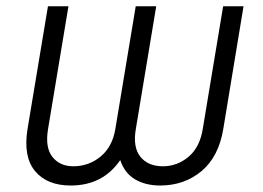

<svg xmlns="http://www.w3.org/2000/svg" viewBox="-20 -565 814 595"><path d="M65.3 -165.1 128.6 -545.5H192.1L128.9 -165.1Q119.3 -108 142.4 -78.8Q165.5 -49.7 207 -49.7Q255 -49.7 291.5 -79.7Q328.1 -109.7 337.4 -165.1L400.6 -545.5H464.1L400.9 -165.1Q391.3 -108.7 415.1 -79.2Q438.9 -49.7 484.7 -49.7Q529.1 -49.7 564.1 -79Q599.1 -108.3 608.3 -165.1L671.5 -545.5H734.7L671.9 -165.1Q657.7 -79.2 604.4 -34.6Q551.1 9.9 476.2 9.9Q431.1 9.9 398.6 -9.2Q366.1 -28.4 352.6 -68.9Q298.7 9.9 199.2 9.9Q125.7 9.9 88.6 -34.8Q51.5 -79.5 65.3 -165.1Z"/></svg>

Font: Karasuma Gothic
Style: Light Italic
Weight: 300
Italic angle: 9.39998°
Designer: Rasmus Andersson / Ryoko Nishizuka
Foundry: rsms
Version: Version 1.00